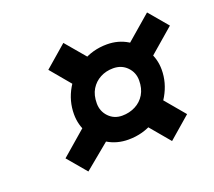

<svg xmlns="http://www.w3.org/2000/svg" viewBox="-91 -722 817 733"><g transform="rotate(-20 317.5 -356.0)"><path d="M338 -171Q292 -171 255 -193Q218 -215 196.5 -252Q175 -289 175 -333Q175 -387 202.5 -434.5Q230 -482 277.5 -511.5Q325 -541 384 -541Q430 -541 467 -518.5Q504 -496 526 -459.5Q548 -423 548 -379Q548 -326 520.5 -278Q493 -230 445.5 -200.5Q398 -171 338 -171ZM152 -109 87 -186 212 -294 283 -217ZM492 -109 403 -215 492 -292 581 -186ZM347 -265Q376 -265 400.5 -277.5Q425 -290 439 -313.5Q453 -337 453 -370Q453 -402 431 -424.5Q409 -447 375 -447Q346 -447 322.5 -434.5Q299 -422 285 -399Q271 -376 271 -342Q271 -310 292.5 -287.5Q314 -265 347 -265ZM228 -422 141 -526 230 -603 318 -499ZM512 -420 447 -497 570 -603 635 -526Z"/></g></svg>

Font: Exo Thin Black
Style: Italic
Weight: 900
Italic angle: -9°
Version: Version 2.000